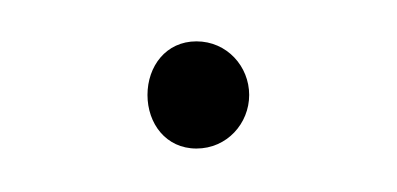

<svg xmlns="http://www.w3.org/2000/svg" viewBox="-20 -70 188 91"><path d="M49.9 -25C49.9 -11.5 58.6 0.4 73.1 0.4C87.6 0.4 98.1 -11.5 98.1 -25C98.1 -38.5 87.6 -50.4 73.1 -50.4C58.6 -50.4 49.9 -38.5 49.9 -25Z"/></svg>

Font: AnarchicType
Style: Regular
Weight: 400
Version: Version Who Cares?